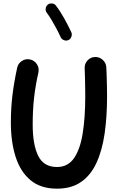

<svg xmlns="http://www.w3.org/2000/svg" viewBox="-20 -1070 699 1147"><path d="M159.7 -714.8Q185.5 -709.5 200.4 -686.5Q215.3 -663.6 209.5 -637.7Q191.4 -556.2 183.3 -483.9Q175.3 -411.6 175.3 -324.7Q175.3 -206.5 208 -139.4Q240.7 -72.3 320.3 -72.3Q385.3 -72.3 421.9 -124.8Q458.5 -177.2 473.9 -272.5Q489.3 -367.7 489.3 -494.6Q489.3 -519 488.8 -550.8Q488.3 -582.5 487.5 -612.8Q486.8 -643.1 485.8 -661.6Q484.4 -688.5 502.4 -708.5Q520.5 -728.5 547.4 -729.5Q573.7 -730.5 593.5 -712.6Q613.3 -694.8 615.2 -667.5Q616.2 -648.4 617.2 -617.4Q618.2 -586.4 618.9 -553.5Q619.6 -520.5 619.6 -494.6Q619.6 -373 605 -272Q590.3 -170.9 556.4 -97.2Q522.5 -23.4 464.6 16.8Q406.7 57.1 320.3 57.1Q223.6 57.1 162.8 6.8Q102.1 -43.5 73.5 -132.6Q44.9 -221.7 44.9 -337.9Q44.9 -422.9 54.2 -500Q63.5 -577.1 82.5 -665Q87.9 -690.9 110.8 -705.8Q133.8 -720.7 159.7 -714.8ZM265.6 -1042.5Q276.4 -1050.8 291 -1049.3Q305.7 -1047.9 314 -1036.6Q338.4 -1005.4 363.3 -960.7Q388.2 -916 406.2 -877Q411.6 -864.3 406.2 -850.1Q400.9 -835.9 388.7 -830.6Q376 -824.7 362.1 -830.1Q348.1 -835.4 342.3 -848.1Q331.5 -872.1 316.9 -899.7Q302.2 -927.2 287.1 -952.4Q272 -977.5 259.3 -993.7Q251 -1004.9 252.9 -1019.3Q254.9 -1033.7 265.6 -1042.5Z"/></svg>

Font: Mikhak Bold
Style: Regular
Weight: 700
Designer: Amin Abedi
Version: Version 3.3